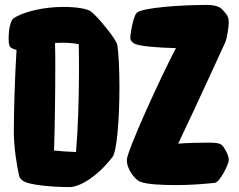

<svg xmlns="http://www.w3.org/2000/svg" viewBox="-20 -741 967 778"><path d="M820 -163C783 -163 742 -162 702 -159C776 -313 887 -558 893 -570C900 -586 907 -634 907 -650C907 -676 897 -684 883 -700C873 -712 856 -721 816 -721C712 -721 556 -710 534 -689C521 -677 508 -607 508 -586C508 -578 515 -569 525 -564C545 -554 612 -548 693 -546C635 -437 494 -129 494 -93C494 -53 527 -15 545 -6C547 -5 549 -4 550 -4C577 6 634 9 694 9C757 9 810 4 850 0C871 -2 907 -76 907 -92C907 -108 899 -125 888 -142C877 -159 870 -163 820 -163ZM411 -627C386 -659 361 -685 348 -695C333 -706 288 -713 236 -713C159 -713 74 -694 34 -666C23 -657 15 -625 15 -584C15 -568 17 -555 21 -551C27 -545 37 -541 47 -539C40 -428 36 -280 36 -207C36 -149 47 -73 58 -27C61 -16 74 -5 92 0C125 10 193 17 262 17C300 17 370 -20 436 -105C453 -127 464 -253 464 -390C464 -465 460 -533 455 -561C453 -569 437 -596 411 -627ZM199 -131C202 -221 204 -358 204 -474C204 -495 204 -531 203 -567C212 -567 222 -568 232 -568C256 -568 285 -565 299 -562C300 -529 300 -490 300 -450C300 -344 296 -215 288 -125C261 -126 228 -128 199 -131Z"/></svg>

Font: Manosque
Style: Regular
Weight: 400
Designer: Ariel Martín Pérez
Foundry: Ariel Martín Pérez
Version: Version 1.005;hotconv 1.0.109;makeotfexe 2.5.65596